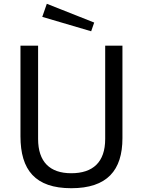

<svg xmlns="http://www.w3.org/2000/svg" viewBox="-20 -983 750 1013"><path d="M626 -742H535V-250C535 -127 470 -69 356 -69C243 -69 181 -129 181 -250V-742H88V-264C88 -86 166 10 356 10C545 10 626 -84 626 -254ZM203 -894 461 -818 477 -864 227 -963Z"/></svg>

Font: Cheyenne Sans
Style: Regular
Weight: 400
Designer: The Public Sans project authors (U.S. Web Design System), Libre Franklin designed by Pablo Impallari and Rodrigo Fuenzal
Foundry: The Cheyenne Sans Project Authors
Version: Version 2.007